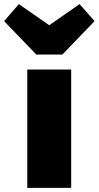

<svg xmlns="http://www.w3.org/2000/svg" viewBox="-88 -916 481 936"><path d="M300 -896 152 -793 4 -896 -68 -813 89 -650H216L373 -813ZM259 -577H45V0H259Z"/></svg>

Font: Glow Sans SC Normal Heavy
Style: Regular
Weight: 900
Designer: Ryoko NISHIZUKA (kana, bopomofo & ideographs); Paul D. Hunt (Latin, Greek & Cyrillic); Sandoll Communications, Soo-young
Version: Version 0.93